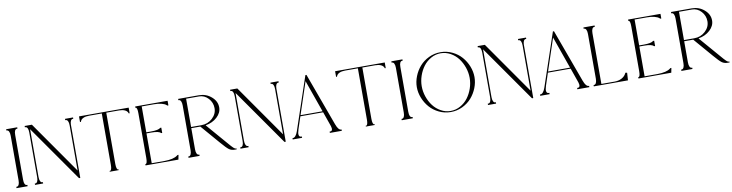

<svg xmlns="http://www.w3.org/2000/svg" viewBox="-22 -1358 7884 2068"><g transform="rotate(-10 3920.0 -324.0)"><path d="M162.1 -644.5V-629.9H157.2Q126 -629.9 126 -566.4V-78.1Q126 -14.6 157.2 -14.6H162.1V0H126H101.6H77.1H41V-14.6H45.9Q60.5 -14.6 68.8 -31.5Q77.1 -48.3 77.1 -78.1V-566.4Q77.1 -596.2 68.8 -613Q60.5 -629.9 45.9 -629.9H41V-644.5H77.1H101.6H126Z M772.5 -644.5V-629.9H767.6Q753.4 -629.9 745.4 -615.5Q737.3 -601.1 736.3 -575.2V-566.4V-40V10.7H722.7L699.2 -22.5L294.9 -600.1V-78.1Q294.9 -48.3 303.2 -31.5Q311.5 -14.6 326.2 -14.6H332V0H294.9H287.1H280.3H243.2V-14.6H249Q263.7 -14.6 272 -31.5Q280.3 -48.3 280.3 -78.1V-566.4Q280.3 -596.2 272 -613Q263.7 -629.9 249 -629.9H243.2V-644.5H280.3H287.1H294.9H322.3L294.9 -624V-623.5L322.3 -644.5L721.7 -72.8V-566.4Q721.7 -596.2 713.4 -613Q705.1 -629.9 690.4 -629.9H684.6V-644.5H721.7H728.5H736.3Z M1380.9 -583H1371.1L1368.2 -590.8Q1359.9 -610.8 1335.2 -621.8Q1310.5 -632.8 1273.4 -632.8H1133.8V-71.3Q1133.8 -41.5 1139.2 -24.7Q1144.5 -7.8 1154.3 -8.8H1158.2V0H1133.8H1109.4H1085H1060.5V-8.8H1064.5Q1074.2 -7.8 1079.6 -24.7Q1085 -41.5 1085 -71.3V-632.8H945.3Q908.2 -632.8 883.5 -621.8Q858.9 -610.8 850.6 -590.8L847.7 -583H837.9V-638.7V-644.5H845.7H908.2H1310.5H1373H1380.9V-638.7Z M1677.7 -371.1H1689.5V-349.6V-343.8V-337.9V-313.5H1677.7Q1659.7 -337.9 1572.3 -337.9H1521.5V-11.7H1663.1Q1762.2 -13.2 1802.7 -44.9L1810.5 -50.8H1821.3Q1816.4 -30.3 1812.5 -5.9Q1812.5 -4.9 1812 -2.9Q1811.5 -1 1811.5 0H1809.6H1733.4H1521.5H1498H1473.6H1452.1V-14.6H1455.1Q1473.6 -14.6 1473.6 -78.1V-566.4Q1473.6 -629.9 1455.1 -629.9H1452.1V-644.5H1473.6H1498H1521.5H1728.5H1799.8H1806.6V-638.7V-593.8H1795.9L1789.1 -599.6Q1772 -615.2 1736.3 -624Q1700.7 -632.8 1655.3 -632.8H1521.5V-349.6H1572.3Q1656.2 -349.6 1677.7 -371.1Z M1921.9 -629.9V-644.5H1958H1982.4H2006.8H2148.4Q2227.1 -644.5 2284.4 -595.2Q2341.8 -545.9 2341.8 -478.5Q2341.8 -418.9 2290.8 -372.1Q2239.7 -325.2 2164.1 -313L2353.5 -93.8Q2399.4 -39.6 2415.5 -24.7Q2431.6 -9.8 2444.3 -9.8H2449.2V0H2428.7Q2392.1 0 2366.5 -18.1Q2340.8 -36.1 2283.2 -103.5L2105.5 -309.6H2006.8V-78.1Q2006.8 -48.3 2015.1 -31.5Q2023.4 -14.6 2038.1 -14.6H2043V0H2006.8H1982.4H1958H1921.9V-14.6H1926.8Q1941.4 -14.6 1949.7 -31.5Q1958 -48.3 1958 -78.1V-566.4Q1958 -596.2 1949.7 -613Q1941.4 -629.9 1926.8 -629.9ZM2120.1 -322.3Q2189.9 -322.3 2240.5 -368.7Q2291 -415 2291 -478.5Q2291 -540.5 2248.8 -586.2Q2206.5 -631.8 2148.4 -631.8H2006.8V-322.3H2094.7Z M3019.5 -644.5V-629.9H3014.6Q3000.5 -629.9 2992.4 -615.5Q2984.4 -601.1 2983.4 -575.2V-566.4V-40V10.7H2969.7L2946.3 -22.5L2542 -600.1V-78.1Q2542 -48.3 2550.3 -31.5Q2558.6 -14.6 2573.2 -14.6H2579.1V0H2542H2534.2H2527.3H2490.2V-14.6H2496.1Q2510.7 -14.6 2519 -31.5Q2527.3 -48.3 2527.3 -78.1V-566.4Q2527.3 -596.2 2519 -613Q2510.7 -629.9 2496.1 -629.9H2490.2V-644.5H2527.3H2534.2H2542H2569.3L2542 -624V-623.5L2569.3 -644.5L2968.8 -72.8V-566.4Q2968.8 -596.2 2960.4 -613Q2952.1 -629.9 2937.5 -629.9H2931.6V-644.5H2968.8H2975.6H2983.4Z M3598.6 -14.6V0H3569.3H3543H3516.6H3467.8V-14.6H3474.6Q3491.2 -14.6 3495.6 -29.3Q3500 -43.9 3491.7 -70.3L3435.1 -231.4H3186L3140.1 -92.8H3140.6Q3127.9 -56.2 3132.3 -35.4Q3136.7 -14.6 3156.2 -14.6H3164.1V0H3109.4H3101.6H3093.8H3061.5V-14.6H3067.4Q3082 -14.6 3095.9 -31.5Q3109.9 -48.3 3120.1 -78.1L3316.4 -659.2H3328.1L3540.5 -78.1H3541Q3551.3 -48.3 3565.2 -31.5Q3579.1 -14.6 3593.8 -14.6ZM3430.7 -243.2 3306.6 -594.2 3189.9 -243.2Z M4181.6 -583H4171.9L4168.9 -590.8Q4160.6 -610.8 4136 -621.8Q4111.3 -632.8 4074.2 -632.8H3934.6V-71.3Q3934.6 -41.5 3939.9 -24.7Q3945.3 -7.8 3955.1 -8.8H3959V0H3934.6H3910.2H3885.7H3861.3V-8.8H3865.2Q3875 -7.8 3880.4 -24.7Q3885.7 -41.5 3885.7 -71.3V-632.8H3746.1Q3709 -632.8 3684.3 -621.8Q3659.7 -610.8 3651.4 -590.8L3648.4 -583H3638.7V-638.7V-644.5H3646.5H3709H4111.3H4173.8H4181.6V-638.7Z M4375 -644.5V-629.9H4370.1Q4338.9 -629.9 4338.9 -566.4V-78.1Q4338.9 -14.6 4370.1 -14.6H4375V0H4338.9H4314.5H4290H4253.9V-14.6H4258.8Q4273.4 -14.6 4281.7 -31.5Q4290 -48.3 4290 -78.1V-566.4Q4290 -596.2 4281.7 -613Q4273.4 -629.9 4258.8 -629.9H4253.9V-644.5H4290H4314.5H4338.9Z M4791 -6.8Q4847.7 -6.8 4897.7 -34.7Q4947.8 -62.5 4981.4 -107.2Q5015.1 -151.9 5034.4 -208.3Q5053.7 -264.6 5053.7 -322.3Q5053.7 -379.9 5034.4 -436.3Q5015.1 -492.7 4981.4 -537.4Q4947.8 -582 4897.7 -609.9Q4847.7 -637.7 4791 -637.7Q4734.9 -637.7 4685.1 -609.9Q4635.3 -582 4601.6 -537.4Q4567.9 -492.7 4548.6 -436.3Q4529.3 -379.9 4529.3 -322.3Q4529.3 -264.6 4548.6 -208.3Q4567.9 -151.9 4601.6 -107.2Q4635.3 -62.5 4685.1 -34.7Q4734.9 -6.8 4791 -6.8ZM4498.8 -204.1Q4475.6 -262.7 4475.6 -322.3Q4475.6 -381.8 4498.8 -440.4Q4522 -499 4562.5 -545.4Q4603 -591.8 4663.1 -620.6Q4723.1 -649.4 4791 -649.4Q4858.9 -649.4 4918.9 -620.6Q4979 -591.8 5019.5 -545.4Q5060.1 -499 5083.3 -440.4Q5106.4 -381.8 5106.4 -322.3Q5106.4 -262.7 5083.3 -204.1Q5060.1 -145.5 5019.5 -99.1Q4979 -52.7 4918.9 -23.9Q4858.9 4.9 4791 4.9Q4723.1 4.9 4663.1 -23.9Q4603 -52.7 4562.5 -99.1Q4522 -145.5 4498.8 -204.1Z M5726.6 -644.5V-629.9H5721.7Q5707.5 -629.9 5699.5 -615.5Q5691.4 -601.1 5690.4 -575.2V-566.4V-40V10.7H5676.8L5653.3 -22.5L5249 -600.1V-78.1Q5249 -48.3 5257.3 -31.5Q5265.6 -14.6 5280.3 -14.6H5286.1V0H5249H5241.2H5234.4H5197.3V-14.6H5203.1Q5217.8 -14.6 5226.1 -31.5Q5234.4 -48.3 5234.4 -78.1V-566.4Q5234.4 -596.2 5226.1 -613Q5217.8 -629.9 5203.1 -629.9H5197.3V-644.5H5234.4H5241.2H5249H5276.4L5249 -624V-623.5L5276.4 -644.5L5675.8 -72.8V-566.4Q5675.8 -596.2 5667.5 -613Q5659.2 -629.9 5644.5 -629.9H5638.7V-644.5H5675.8H5682.6H5690.4Z M6305.7 -14.6V0H6276.4H6250H6223.6H6174.8V-14.6H6181.6Q6198.2 -14.6 6202.6 -29.3Q6207 -43.9 6198.7 -70.3L6142.1 -231.4H5893.1L5847.2 -92.8H5847.7Q5835 -56.2 5839.4 -35.4Q5843.8 -14.6 5863.3 -14.6H5871.1V0H5816.4H5808.6H5800.8H5768.6V-14.6H5774.4Q5789.1 -14.6 5803 -31.5Q5816.9 -48.3 5827.1 -78.1L6023.4 -659.2H6035.2L6247.6 -78.1H6248Q6258.3 -48.3 6272.2 -31.5Q6286.1 -14.6 6300.8 -14.6ZM6137.7 -243.2 6013.7 -594.2 5897 -243.2Z M6714.8 -85.9Q6728 -82.5 6733.4 -82Q6732.9 -71.8 6731 -43.9Q6729 -16.1 6728.5 -5.9V0H6727.5H6650.4H6439.5H6415H6390.6H6354.5V-14.6H6359.4Q6374 -14.6 6382.3 -31.5Q6390.6 -48.3 6390.6 -78.1V-566.4Q6390.6 -596.2 6382.3 -613Q6374 -629.9 6359.4 -629.9H6354.5V-644.5H6390.6H6415H6439.5H6476.6V-629.9H6470.7Q6456.1 -629.9 6447.8 -613Q6439.5 -596.2 6439.5 -566.4V-11.7H6586.9Q6628.4 -12.2 6660.6 -28.8Q6692.9 -45.4 6709 -74.2Z M7068.4 -371.1H7080.1V-349.6V-343.8V-337.9V-313.5H7068.4Q7050.3 -337.9 6962.9 -337.9H6912.1V-11.7H7053.7Q7152.8 -13.2 7193.4 -44.9L7201.2 -50.8H7211.9Q7207 -30.3 7203.1 -5.9Q7203.1 -4.9 7202.6 -2.9Q7202.1 -1 7202.1 0H7200.2H7124H6912.1H6888.7H6864.3H6842.8V-14.6H6845.7Q6864.3 -14.6 6864.3 -78.1V-566.4Q6864.3 -629.9 6845.7 -629.9H6842.8V-644.5H6864.3H6888.7H6912.1H7119.1H7190.4H7197.3V-638.7V-593.8H7186.5L7179.7 -599.6Q7162.6 -615.2 7127 -624Q7091.3 -632.8 7045.9 -632.8H6912.1V-349.6H6962.9Q7046.9 -349.6 7068.4 -371.1Z M7312.5 -629.9V-644.5H7348.6H7373H7397.5H7539.1Q7617.7 -644.5 7675 -595.2Q7732.4 -545.9 7732.4 -478.5Q7732.4 -418.9 7681.4 -372.1Q7630.4 -325.2 7554.7 -313L7744.1 -93.8Q7790 -39.6 7806.2 -24.7Q7822.3 -9.8 7835 -9.8H7839.8V0H7819.3Q7782.7 0 7757.1 -18.1Q7731.4 -36.1 7673.8 -103.5L7496.1 -309.6H7397.5V-78.1Q7397.5 -48.3 7405.8 -31.5Q7414.1 -14.6 7428.7 -14.6H7433.6V0H7397.5H7373H7348.6H7312.5V-14.6H7317.4Q7332 -14.6 7340.3 -31.5Q7348.6 -48.3 7348.6 -78.1V-566.4Q7348.6 -596.2 7340.3 -613Q7332 -629.9 7317.4 -629.9ZM7510.7 -322.3Q7580.6 -322.3 7631.1 -368.7Q7681.6 -415 7681.6 -478.5Q7681.6 -540.5 7639.4 -586.2Q7597.2 -631.8 7539.1 -631.8H7397.5V-322.3H7485.4Z"/></g></svg>

Font: Elaris
Style: Regular
Weight: 500
Version: Version 1.0